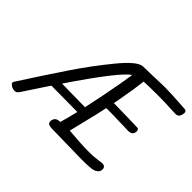

<svg xmlns="http://www.w3.org/2000/svg" viewBox="-137 -958 1225 1225"><g transform="rotate(45 475.5 -345.0)"><path d="M951 -667Q951 -661 950 -658Q946 -637 936 -629.5Q926 -622 915 -623L883 -624Q815 -628 749 -628Q666 -628 625 -625Q615 -539 599 -455L588 -394L695 -392Q789 -390 806 -389Q813 -388 816.5 -380.5Q820 -373 818 -361Q815 -347 805.5 -340Q796 -333 777 -333L701 -335L636 -337H576Q562 -268 539 -178L513 -71Q623 -61 687 -61Q722 -61 742 -62.5Q762 -64 804 -70Q816 -72 826 -65.5Q836 -59 836 -44Q836 -26 824.5 -15.5Q813 -5 798 -1Q774 6 700 6Q668 6 594 4Q462 1 433 1Q401 1 391 -6.5Q381 -14 383 -31Q387 -51 398 -59Q409 -67 431 -67Q446 -118 463 -189L227 -191L115 -21Q108 -11 101.5 -6Q95 -1 84 -1Q64 -1 48 -13.5Q32 -26 40 -38Q146 -203 233 -332.5Q320 -462 412 -574Q504 -686 549 -690Q551 -691 556 -691L648 -693Q714 -696 752 -696Q798 -696 933 -687Q951 -686 951 -667ZM476 -245Q503 -367 529 -512Q541 -581 544 -604Q475 -558 266 -248Z"/></g></svg>

Font: Mali
Style: Italic
Weight: 400
Italic angle: -10°
Version: Version 1.000; ttfautohint (v1.6)